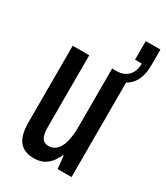

<svg xmlns="http://www.w3.org/2000/svg" viewBox="-182 -793 767 885"><g transform="rotate(30 201.5 -351.0)"><path d="M147 12Q96 12 70 -19Q44 -50 44 -121V-527H132V-145Q132 -129 134 -115.5Q136 -102 141 -92Q146 -82 155.5 -76.5Q165 -71 180 -71Q202 -71 219 -87Q236 -103 245 -135.5Q254 -168 254 -217V-527H342V0H268L261 -68H257Q245 -40 228.5 -22Q212 -4 192 4Q172 12 147 12ZM278 -489V-527Q315 -527 338 -550Q361 -573 361 -615H325V-714H403V-630Q403 -585 388.5 -553.5Q374 -522 346.5 -506Q319 -490 278 -489Z"/></g></svg>

Font: Archivo ExtraCondensed Medium
Style: Regular
Weight: 500
Width: 2
Designer: Hector Gatti
Foundry: Omnibus-Type
Version: Version 2.001